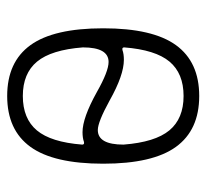

<svg xmlns="http://www.w3.org/2000/svg" viewBox="-40 -530 580 540"><g transform="rotate(90 250.0 -260.0)"><path d="M154.3 -275.4Q113.3 -275.4 113.3 -203.1Q120.1 -114.3 153.3 -74.2Q186.5 -34.2 250 -34.2Q313.5 -34.2 346.7 -73.7Q379.9 -113.3 386.7 -201.2Q386.7 -208 378.9 -206.1Q368.2 -202.1 351.6 -202.1Q311.5 -202.1 239.3 -242.2Q180.7 -275.4 154.3 -275.4ZM113.3 -319.3Q113.3 -312.5 121.1 -314.5Q131.8 -318.4 148.4 -318.4Q191.4 -318.4 262.7 -278.3Q323.2 -245.1 345.7 -245.1Q386.7 -245.1 386.7 -317.4Q379.9 -406.2 346.7 -446.3Q313.5 -486.3 250 -486.3Q186.5 -486.3 153.3 -446.8Q120.1 -407.2 113.3 -319.3ZM393.1 -55.7Q345.7 9.8 250 9.8Q154.3 9.8 106.9 -55.7Q59.6 -121.1 59.6 -260.3Q59.6 -399.4 106.9 -464.8Q154.3 -530.3 250 -530.3Q345.7 -530.3 393.1 -464.8Q440.4 -399.4 440.4 -260.3Q440.4 -121.1 393.1 -55.7Z"/></g></svg>

Font: Rounded-X Mgen+ 2m light
Style: Regular
Weight: 200
Designer: [Source Han Sans]
Ryoko NISHIZUKA  (kana & ideographs); Paul D. Hunt (Latin, Greek & Cyrillic); Wenlong ZHANG  (bopomofo
Version: Version 1.059.20150602